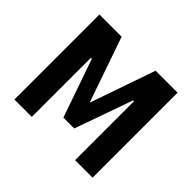

<svg xmlns="http://www.w3.org/2000/svg" viewBox="-159 -916 1126 1126"><g transform="rotate(45 404.0 -352.5)"><path d="M80 0V-705H264L408 -290H402L546 -705H728V0H583V-489H576L448 -128H358L232 -490H224V0Z"/></g></svg>

Font: Nunito Sans 7pt Condensed ExtraBold
Style: Regular
Weight: 800
Width: 3
Designer: Vernon Adams
Foundry: Vernon Adams
Version: Version 3.101;gftools[0.9.27]